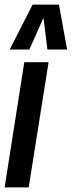

<svg xmlns="http://www.w3.org/2000/svg" viewBox="-26 -810 310 830"><path d="M98 0H-6L79 -541H184ZM16 -596 115 -790H229L264 -596H179L162 -733L101 -596Z"/></svg>

Font: Georama Condensed SemiBold
Style: Italic
Weight: 600
Width: 3
Italic angle: -9°
Designer: Jean-Baptiste Levee
Foundry: Production Type
Version: Version 1.000